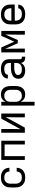

<svg xmlns="http://www.w3.org/2000/svg" viewBox="1708 -2276 783 4240"><g transform="rotate(-90 2100.0 -156.5)"><path d="M297 8Q268 8 239 3Q210 -2 184 -15.5Q158 -29 137 -50Q116 -71 103 -97Q90 -123 85 -152Q80 -181 80 -210V-310Q80 -339 85 -368Q90 -397 103 -423Q116 -449 137 -470Q158 -491 184 -504.5Q210 -518 239 -523Q268 -528 297 -528Q324 -528 350.5 -524.5Q377 -521 402 -510.5Q427 -500 448.5 -483.5Q470 -467 484.5 -444.5Q499 -422 506.5 -396Q514 -370 514 -343V-340H431V-342Q431 -367 420.5 -390Q410 -413 390.5 -428Q371 -443 346.5 -448.5Q322 -454 297 -454Q279 -454 260 -450.5Q241 -447 225 -438Q209 -429 196.5 -414.5Q184 -400 176 -383Q168 -366 165.5 -347.5Q163 -329 163 -310V-210Q163 -191 165.5 -172.5Q168 -154 176 -137Q184 -120 196.5 -105.5Q209 -91 225 -82Q241 -73 260 -69.5Q279 -66 297 -66Q322 -66 346.5 -71.5Q371 -77 390.5 -92Q410 -107 420.5 -130Q431 -153 431 -178V-180H514V-177Q514 -150 506.5 -124Q499 -98 484.5 -75.5Q470 -53 448.5 -36.5Q427 -20 402 -9.5Q377 1 350.5 4.5Q324 8 297 8Z M688 0V-520H1112V0H1029V-447H771V0Z M1288 0V-520H1371V-312Q1371 -258 1369.5 -204.5Q1368 -151 1367 -97L1599 -520H1712V0H1629V-208Q1629 -262 1630.5 -315.5Q1632 -369 1633 -423L1401 0Z M1888 215V-520H1971V-423Q1981 -447 1997.5 -468Q2014 -489 2036 -502.5Q2058 -516 2083.5 -522Q2109 -528 2136 -528Q2163 -528 2189.5 -521.5Q2216 -515 2238.5 -500Q2261 -485 2277.5 -463Q2294 -441 2303.5 -416Q2313 -391 2316.5 -364Q2320 -337 2320 -310V-210Q2320 -183 2316.5 -156Q2313 -129 2303.5 -104Q2294 -79 2277.5 -57Q2261 -35 2238.5 -20Q2216 -5 2189.5 1.5Q2163 8 2136 8Q2109 8 2083.5 2Q2058 -4 2036 -17.5Q2014 -31 1997.5 -52Q1981 -73 1971 -97V215ZM2104 -66Q2123 -66 2141.5 -69.5Q2160 -73 2176 -82.5Q2192 -92 2204.5 -106Q2217 -120 2224.5 -137Q2232 -154 2234.5 -172.5Q2237 -191 2237 -210V-310Q2237 -329 2234.5 -347.5Q2232 -366 2224.5 -383Q2217 -400 2204.5 -414Q2192 -428 2176 -437.5Q2160 -447 2141.5 -450.5Q2123 -454 2104 -454Q2085 -454 2066.5 -450.5Q2048 -447 2032 -437.5Q2016 -428 2003.5 -414Q1991 -400 1983.5 -383Q1976 -366 1973.5 -347.5Q1971 -329 1971 -310V-210Q1971 -191 1973.5 -172.5Q1976 -154 1983.5 -137Q1991 -120 2003.5 -106Q2016 -92 2032 -82.5Q2048 -73 2066.5 -69.5Q2085 -66 2104 -66Z M2664 8Q2641 8 2619 5Q2597 2 2576 -5.5Q2555 -13 2536 -26Q2517 -39 2504.5 -57.5Q2492 -76 2486 -98Q2480 -120 2480 -142Q2480 -169 2489 -195.5Q2498 -222 2517 -242Q2536 -262 2561 -274.5Q2586 -287 2612.5 -294.5Q2639 -302 2666.5 -304.5Q2694 -307 2721 -307H2829V-347Q2829 -363 2825 -378.5Q2821 -394 2812 -407.5Q2803 -421 2790 -430.5Q2777 -440 2762 -445Q2747 -450 2731 -452Q2715 -454 2699 -454Q2685 -454 2670.5 -453Q2656 -452 2642.5 -449Q2629 -446 2616 -440Q2603 -434 2592.5 -425Q2582 -416 2575.5 -403Q2569 -390 2569 -376V-375H2486V-377Q2486 -401 2495 -424.5Q2504 -448 2520 -466Q2536 -484 2557.5 -496.5Q2579 -509 2602.5 -516Q2626 -523 2650 -525.5Q2674 -528 2699 -528Q2725 -528 2751.5 -524.5Q2778 -521 2802.5 -511.5Q2827 -502 2849 -486Q2871 -470 2885.5 -448Q2900 -426 2906 -400Q2912 -374 2912 -347V-104Q2912 -97 2914.5 -89Q2917 -81 2922.5 -75.5Q2928 -70 2935.5 -68Q2943 -66 2951 -66H2968V8H2951Q2929 8 2908 3Q2887 -2 2869.5 -14.5Q2852 -27 2841.5 -47Q2831 -67 2830 -88Q2819 -65 2801.5 -45.5Q2784 -26 2762 -14Q2740 -2 2714.5 3Q2689 8 2664 8ZM2695 -66Q2713 -66 2730 -68.5Q2747 -71 2763 -78Q2779 -85 2792 -96.5Q2805 -108 2813.5 -123Q2822 -138 2825.5 -155Q2829 -172 2829 -189V-234H2721Q2705 -234 2688 -233Q2671 -232 2655 -228.5Q2639 -225 2623 -220Q2607 -215 2593.5 -206Q2580 -197 2571.5 -182Q2563 -167 2563 -150Q2563 -136 2568.5 -122Q2574 -108 2585 -98Q2596 -88 2609.5 -81.5Q2623 -75 2637 -71.5Q2651 -68 2666 -67Q2681 -66 2695 -66Z M3063 0V-520H3172L3300 -234L3428 -520H3537V0H3454V-104Q3454 -186 3455.5 -268Q3457 -350 3458 -432L3335 -156H3265L3142 -432Q3143 -350 3144.5 -268Q3146 -186 3146 -104V0Z M3900 8Q3871 8 3841.5 3Q3812 -2 3786 -15Q3760 -28 3738.5 -49Q3717 -70 3703.5 -96Q3690 -122 3685 -151.5Q3680 -181 3680 -210V-310Q3680 -339 3685 -368.5Q3690 -398 3703.5 -424Q3717 -450 3738.5 -471Q3760 -492 3786 -505Q3812 -518 3841.5 -523Q3871 -528 3900 -528Q3929 -528 3958.5 -523Q3988 -518 4014 -505Q4040 -492 4061.5 -471Q4083 -450 4096.5 -424Q4110 -398 4115 -368.5Q4120 -339 4120 -310V-223H3763V-210Q3763 -191 3766 -172Q3769 -153 3777 -136Q3785 -119 3798 -105Q3811 -91 3827.5 -82Q3844 -73 3862.5 -69.5Q3881 -66 3900 -66Q3915 -66 3929.5 -67Q3944 -68 3958 -71Q3972 -74 3985 -80Q3998 -86 4009.5 -95Q4021 -104 4028 -117.5Q4035 -131 4035 -145H4118Q4117 -120 4107.5 -96.5Q4098 -73 4081.5 -55Q4065 -37 4043.5 -24.5Q4022 -12 3998.5 -4.5Q3975 3 3950 5.5Q3925 8 3900 8ZM3763 -297H4037V-310Q4037 -329 4034 -347.5Q4031 -366 4023 -383.5Q4015 -401 4002.5 -415Q3990 -429 3973 -438Q3956 -447 3937.5 -450.5Q3919 -454 3900 -454Q3881 -454 3862.5 -450.5Q3844 -447 3827 -438Q3810 -429 3797.5 -415Q3785 -401 3777 -383.5Q3769 -366 3766 -347.5Q3763 -329 3763 -310Z"/></g></svg>

Font: R Plex Mono
Style: Regular
Weight: 400
Monospace: yes
Designer: Belleve Invis
Foundry: Belleve Invis
Version: Version 31.8.0